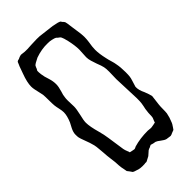

<svg xmlns="http://www.w3.org/2000/svg" viewBox="-202 -637 730 730"><g transform="rotate(-45 163.5 -272.0)"><path d="M309 -80Q308 -71 308 -57.5Q308 -44 307 -35Q303 -15 297 -2Q294 8 285 20L280 27L267 32Q265 33 263 34Q261 35 259 35Q258 36 255 35.5Q252 35 251 35L237 33Q229 31 217.5 22Q206 13 200 11Q192 9 189 9Q180 6 179 6Q176 7 174 8Q172 9 171 10Q164 12 159 15Q154 19 150 23Q146 27 142 30Q128 38 123 40Q120 41 117.5 40.5Q115 40 112 41Q87 43 71 36Q68 35 64.5 34Q61 33 58 31L51 21L44 12L42 1Q39 -11 38 -25Q37 -39 37 -43Q36 -53 34 -67Q32 -81 31 -99Q30 -108 29 -121.5Q28 -135 26 -144Q23 -158 10 -192Q9 -195 7.5 -199Q6 -203 5 -208Q4 -212 4 -224Q4 -236 11.5 -251Q19 -266 22 -271Q33 -297 33 -315Q33 -324 30 -337Q27 -350 26 -359Q25 -369 25 -388Q25 -408 24 -418Q23 -424 19 -441Q18 -445 16 -454.5Q14 -464 14 -472Q14 -494 27 -529Q30 -536 33.5 -547Q37 -558 41 -566Q42 -568 43 -571Q44 -574 46 -576Q47 -577 50 -578Q53 -579 55 -579Q65 -584 68 -584Q70 -585 73 -585Q78 -585 82 -584Q86 -583 90 -583Q102 -582 127 -584L157 -585Q176 -585 185 -583Q231 -577 235 -577Q241 -576 258 -572L266 -569Q269 -568 271 -563Q278 -556 279 -553L281 -544L284 -522L287 -501Q291 -477 291 -463Q291 -451 289 -436.5Q287 -422 286 -416L285 -399Q285 -377 292 -347Q294 -337 298 -324Q302 -311 303 -303Q307 -284 307 -257Q307 -241 306 -234Q305 -226 302 -217Q299 -208 298 -204L294 -191Q293 -174 304 -152Q312 -132 314 -121Q313 -109 309 -80ZM267 -157Q267 -171 263 -263L264 -302Q264 -320 262 -328Q260 -338 252 -358Q248 -369 244.5 -381Q241 -393 241 -403Q241 -413 242 -422.5Q243 -432 243 -442Q243 -464 236 -495Q231 -516 228 -521Q227 -524 223.5 -527Q220 -530 218 -531Q212 -537 211 -537Q208 -539 195 -542Q188 -544 175 -544Q143 -545 109 -533Q103 -530 90 -523L83 -518Q81 -515 79.5 -511.5Q78 -508 77 -505L73 -498V-490Q73 -481 77 -463Q78 -459 83 -443Q88 -427 88 -411Q88 -398 82 -378Q77 -364 76 -352Q75 -347 75 -336L76 -303Q76 -290 70 -264Q64 -240 64 -228Q64 -207 75 -168Q81 -147 84 -125L94 -57Q95 -50 100 -38Q101 -37 101.5 -34Q102 -31 103 -30Q105 -29 107.5 -29Q110 -29 112 -28Q115 -28 117.5 -27Q120 -26 123 -26Q126 -26 129 -27.5Q132 -29 134 -30Q168 -40 209 -40Q213 -40 219.5 -39Q226 -38 230 -39Q233 -39 236 -40Q239 -41 242 -41Q243 -42 246 -42Q249 -42 250 -43L252 -49Q258 -61 258 -68Q258 -86 261 -105Q262 -110 263.5 -116.5Q265 -123 266 -131Q267 -138 267 -157Z"/></g></svg>

Font: Rubik-Burned
Style: Regular
Weight: 400
Designer: NaN (generative design), Hubert & Fischer (Rubik source font outlines)
Foundry: NaN, Hubert & Fischer
Version: Version 1.000